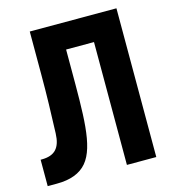

<svg xmlns="http://www.w3.org/2000/svg" viewBox="-109 -819 819 909"><g transform="rotate(-15 301.0 -364.5)"><path d="M12.7 0H57.6C124.5 0 173.3 -18.6 204.1 -55.2C266.1 -128.9 264.2 -280.3 264.2 -516.1V-602.1H400.9V0H544.9V-729H120.1V-520C120.1 -408.2 117.7 -339.4 113.8 -231C111.3 -161.6 83 -129.4 17.6 -129.4H12.7Z"/></g></svg>

Font: Hack
Style: Bold
Weight: 700
Monospace: yes
Designer: Christopher Simpkins
Foundry: Christopher Simpkins
Version: Version 2.010